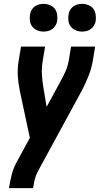

<svg xmlns="http://www.w3.org/2000/svg" viewBox="-20 -772 540 997"><path d="M26 205 28 198Q33 165 41.5 132.5Q50 100 67 69L135 -56L83 -300Q75 -338 72.5 -377.5Q70 -417 77 -457L89 -530H214L202 -457Q196 -422 197.5 -387.5Q199 -353 205 -320L222 -217L295 -351Q309 -376 320.5 -402.5Q332 -429 337 -457L349 -530H474L462 -457Q455 -416 439.5 -377Q424 -338 404 -300L176 119Q166 138 161 158Q156 178 153 198L151 205ZM406 -608Q389 -608 373.5 -614.5Q358 -621 348 -633.5Q338 -646 335.5 -663Q333 -680 336 -697Q338 -709 344 -720Q350 -731 360.5 -738.5Q371 -746 383 -749Q395 -752 406 -752Q423 -752 439 -745.5Q455 -739 464.5 -726.5Q474 -714 476.5 -697Q479 -680 477 -663Q475 -651 468.5 -640Q462 -629 452 -621.5Q442 -614 430 -611Q418 -608 406 -608ZM206 -608Q189 -608 173.5 -614.5Q158 -621 148 -633.5Q138 -646 135.5 -663Q133 -680 136 -697Q138 -709 144 -720Q150 -731 160.5 -738.5Q171 -746 183 -749Q195 -752 206 -752Q223 -752 239 -745.5Q255 -739 264.5 -726.5Q274 -714 276.5 -697Q279 -680 277 -663Q275 -651 268.5 -640Q262 -629 252 -621.5Q242 -614 230 -611Q218 -608 206 -608Z"/></svg>

Font: Iosevka Curly XBdObl
Style: Regular
Weight: 800
Italic angle: -9°
Monospace: yes
Designer: Belleve Invis
Foundry: Belleve Invis
Version: Version 11.1.0; ttfautohint (v1.8.3)